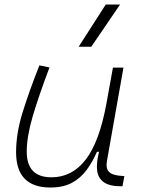

<svg xmlns="http://www.w3.org/2000/svg" viewBox="-20 -815 626 845"><path d="M201.7 10.3Q50.8 10.3 50.8 -145Q50.8 -227.1 78.6 -317.6Q106.4 -408.2 153.3 -527.3L197.8 -518.1Q148.9 -388.7 123.3 -300.8Q97.7 -212.9 97.7 -147.5Q97.7 -34.7 206.5 -34.7Q297.4 -34.7 357.4 -112.8Q417.5 -190.9 448.2 -358.4L477.1 -517.6H523.4L450.7 -106.9Q444.8 -73.2 460.2 -58.1Q475.6 -43 518.6 -40.5L527.3 -40L519 4.9H513.7Q460.9 4.9 435.8 -13.9Q410.6 -32.7 407.2 -66.7Q403.8 -100.6 416 -147H406.7Q387.7 -103 361.6 -67.4Q335.4 -31.7 296.9 -10.7Q258.3 10.3 201.7 10.3ZM326.2 -609.4 445.3 -794.9H508.3L381.8 -609.4Z"/></svg>

Font: Cascadia Mono PL ExtraLight
Style: Italic
Weight: 200
Italic angle: -10°
Monospace: yes
Designer: Aaron Bell
Foundry: Saja Typeworks
Version: Version 2404.023; ttfautohint (v1.8.4)